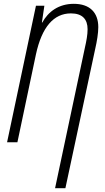

<svg xmlns="http://www.w3.org/2000/svg" viewBox="-20 -744 549 1004"><path d="M424 -495 268 240H322L478 -489C487 -528 494 -571 494 -602C494 -679 449 -724 366 -724C287 -724 232 -683 201 -626H199L212 -714H168L17 0H71L168 -460C199 -603 261 -674 351 -674C411 -674 438 -643 438 -591C438 -562 432 -530 424 -495Z"/></svg>

Font: Noto Sans Condensed Light
Style: Italic
Weight: 300
Width: 3
Italic angle: -12°
Designer: Monotype Design Team
Foundry: Monotype Imaging Inc.
Version: Version 2.013